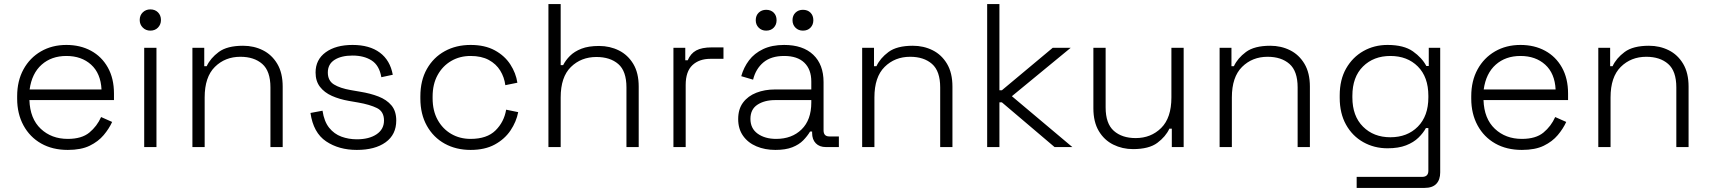

<svg xmlns="http://www.w3.org/2000/svg" viewBox="-20 -720 8369 940"><path d="M312 14Q237 14 181.5 -17.5Q126 -49 95 -106Q64 -163 64 -237V-249Q64 -324 95 -380.5Q126 -437 180.5 -468.5Q235 -500 305 -500Q373 -500 425.5 -471.5Q478 -443 508 -389.5Q538 -336 538 -262V-230H124Q127 -139 179.5 -89.5Q232 -40 312 -40Q380 -40 417.5 -71Q455 -102 475 -147L529 -123Q514 -90 487.5 -58.5Q461 -27 419 -6.5Q377 14 312 14ZM125 -282H477Q473 -361 426 -403.5Q379 -446 305 -446Q232 -446 184 -403.5Q136 -361 125 -282Z M686 0V-486H746V0ZM716 -570Q694 -570 679 -585Q664 -600 664 -622Q664 -645 679 -659.5Q694 -674 716 -674Q739 -674 753.5 -659.5Q768 -645 768 -622Q768 -600 753.5 -585Q739 -570 716 -570Z M922 0V-486H980V-396H992Q1010 -435 1051 -465.5Q1092 -496 1170 -496Q1223 -496 1267 -474Q1311 -452 1337.5 -407.5Q1364 -363 1364 -296V0H1304V-292Q1304 -372 1264 -407Q1224 -442 1157 -442Q1082 -442 1032 -392.5Q982 -343 982 -243V0Z M1727 14Q1639 14 1576.5 -28Q1514 -70 1500 -167L1559 -178Q1567 -125 1591.5 -94.5Q1616 -64 1651.5 -51Q1687 -38 1727 -38Q1787 -38 1823.5 -62.5Q1860 -87 1860 -130Q1860 -174 1825.5 -191Q1791 -208 1734 -218L1688 -226Q1642 -234 1605 -250.5Q1568 -267 1546.5 -295Q1525 -323 1525 -365Q1525 -428 1574.5 -464Q1624 -500 1706 -500Q1789 -500 1839.5 -462.5Q1890 -425 1903 -354L1847 -342Q1837 -400 1799.5 -424Q1762 -448 1706 -448Q1651 -448 1618 -427Q1585 -406 1585 -365Q1585 -325 1615 -306.5Q1645 -288 1697 -279L1743 -271Q1793 -263 1833 -247.5Q1873 -232 1896.5 -204Q1920 -176 1920 -130Q1920 -61 1868 -23.5Q1816 14 1727 14Z M2284 14Q2213 14 2157.5 -16.5Q2102 -47 2070 -104Q2038 -161 2038 -238V-248Q2038 -326 2070 -382.5Q2102 -439 2157.5 -469.5Q2213 -500 2284 -500Q2354 -500 2402.5 -473.5Q2451 -447 2478.5 -404.5Q2506 -362 2513 -315L2454 -303Q2449 -342 2429 -374.5Q2409 -407 2373 -426.5Q2337 -446 2284 -446Q2231 -446 2189 -421.5Q2147 -397 2122.5 -352.5Q2098 -308 2098 -247V-239Q2098 -178 2122.5 -133.5Q2147 -89 2189 -64.5Q2231 -40 2284 -40Q2364 -40 2406 -81.5Q2448 -123 2458 -183L2517 -171Q2508 -124 2479.5 -81.5Q2451 -39 2402.5 -12.5Q2354 14 2284 14Z M2665 0V-700H2725V-401H2737Q2749 -425 2770.5 -446.5Q2792 -468 2826.5 -481.5Q2861 -495 2913 -495Q2966 -495 3010 -473Q3054 -451 3080.5 -407Q3107 -363 3107 -296V0H3047V-292Q3047 -372 3007 -406.5Q2967 -441 2900 -441Q2825 -441 2775 -392Q2725 -343 2725 -243V0Z M3277 0V-486H3335V-425H3347Q3361 -458 3388.5 -473Q3416 -488 3465 -488H3522V-432H3458Q3403 -432 3370 -401Q3337 -370 3337 -304V0Z M3776 14Q3725 14 3683.5 -3.5Q3642 -21 3618 -55Q3594 -89 3594 -137Q3594 -186 3618 -218Q3642 -250 3683 -266Q3724 -282 3774 -282H3952V-321Q3952 -380 3918 -413Q3884 -446 3819 -446Q3755 -446 3717.5 -414.5Q3680 -383 3667 -330L3609 -347Q3621 -390 3647 -424.5Q3673 -459 3716 -479.5Q3759 -500 3819 -500Q3911 -500 3961.5 -452Q4012 -404 4012 -318V-82Q4012 -52 4040 -52H4087V0H4023Q3992 0 3974 -18.5Q3956 -37 3956 -69V-76H3946Q3933 -54 3912.5 -33Q3892 -12 3859 1Q3826 14 3776 14ZM3780 -40Q3857 -40 3904.5 -86.5Q3952 -133 3952 -218V-230H3775Q3723 -230 3688.5 -207.5Q3654 -185 3654 -138Q3654 -91 3689.5 -65.5Q3725 -40 3780 -40ZM3911 -570Q3889 -570 3874.5 -584.5Q3860 -599 3860 -621Q3860 -644 3874.5 -658Q3889 -672 3911 -672Q3934 -672 3948 -658Q3962 -644 3962 -621Q3962 -599 3948 -584.5Q3934 -570 3911 -570ZM3731 -570Q3709 -570 3694.5 -584.5Q3680 -599 3680 -621Q3680 -644 3694.5 -658Q3709 -672 3731 -672Q3754 -672 3768 -658Q3782 -644 3782 -621Q3782 -599 3768 -584.5Q3754 -570 3731 -570Z M4201 0V-486H4259V-396H4271Q4289 -435 4330 -465.5Q4371 -496 4449 -496Q4502 -496 4546 -474Q4590 -452 4616.5 -407.5Q4643 -363 4643 -296V0H4583V-292Q4583 -372 4543 -407Q4503 -442 4436 -442Q4361 -442 4311 -392.5Q4261 -343 4261 -243V0Z M4813 0V-700H4873V-278H4885L5134 -486H5222L4934 -249L5230 0H5143L4885 -219H4873V0Z M5527 10Q5475 10 5430.5 -12Q5386 -34 5359.5 -78.5Q5333 -123 5333 -190V-486H5393V-194Q5393 -115 5433 -79.5Q5473 -44 5540 -44Q5615 -44 5665 -93.5Q5715 -143 5715 -243V-486H5775V0H5717V-90H5705Q5687 -51 5646 -20.5Q5605 10 5527 10Z M5951 0V-486H6009V-396H6021Q6039 -435 6080 -465.5Q6121 -496 6199 -496Q6252 -496 6296 -474Q6340 -452 6366.5 -407.5Q6393 -363 6393 -296V0H6333V-292Q6333 -372 6293 -407Q6253 -442 6186 -442Q6111 -442 6061 -392.5Q6011 -343 6011 -243V0Z M6539 -241V-253Q6539 -330 6570.5 -385Q6602 -440 6655 -470Q6708 -500 6773 -500Q6853 -500 6897.5 -468.5Q6942 -437 6963 -397H6975V-486H7031V124Q7031 160 7012 180Q6993 200 6954 200H6622V146H6942Q6973 146 6973 116V-93H6961Q6948 -69 6924.5 -46Q6901 -23 6864 -8.5Q6827 6 6773 6Q6708 6 6654.5 -24Q6601 -54 6570 -109.5Q6539 -165 6539 -241ZM6787 -48Q6870 -48 6921.5 -100Q6973 -152 6973 -243V-251Q6973 -343 6921.5 -394.5Q6870 -446 6787 -446Q6705 -446 6653 -394.5Q6601 -343 6601 -251V-243Q6601 -152 6653 -100Q6705 -48 6787 -48Z M7431 14Q7356 14 7300.5 -17.5Q7245 -49 7214 -106Q7183 -163 7183 -237V-249Q7183 -324 7214 -380.5Q7245 -437 7299.5 -468.5Q7354 -500 7424 -500Q7492 -500 7544.5 -471.5Q7597 -443 7627 -389.5Q7657 -336 7657 -262V-230H7243Q7246 -139 7298.5 -89.5Q7351 -40 7431 -40Q7499 -40 7536.5 -71Q7574 -102 7594 -147L7648 -123Q7633 -90 7606.5 -58.5Q7580 -27 7538 -6.5Q7496 14 7431 14ZM7244 -282H7596Q7592 -361 7545 -403.5Q7498 -446 7424 -446Q7351 -446 7303 -403.5Q7255 -361 7244 -282Z M7805 0V-486H7863V-396H7875Q7893 -435 7934 -465.5Q7975 -496 8053 -496Q8106 -496 8150 -474Q8194 -452 8220.5 -407.5Q8247 -363 8247 -296V0H8187V-292Q8187 -372 8147 -407Q8107 -442 8040 -442Q7965 -442 7915 -392.5Q7865 -343 7865 -243V0Z"/></svg>

Font: Space Grotesk Light Light
Style: Regular
Weight: 300
Version: Version 2.000